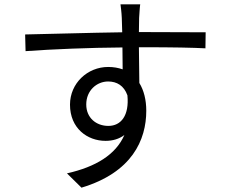

<svg xmlns="http://www.w3.org/2000/svg" viewBox="-20 -812 1040 886"><path d="M568 -372C577 -278 538 -231 480 -231C424 -231 378 -268 378 -330C378 -395 427 -436 479 -436C519 -436 552 -417 568 -372ZM96 -653 98 -576C223 -585 393 -592 545 -593L546 -492C526 -499 504 -503 479 -503C384 -503 303 -428 303 -329C303 -220 383 -162 467 -162C501 -162 530 -171 554 -189C514 -98 422 -42 289 -12L356 54C589 -16 655 -166 655 -301C655 -351 644 -395 623 -429L621 -594H635C781 -594 872 -592 928 -589L929 -663C881 -663 758 -664 636 -664H621L622 -729C623 -742 625 -781 627 -792H536C537 -784 541 -755 542 -729L544 -663C395 -661 207 -655 96 -653Z"/></svg>

Font: Noto Sans KR
Style: Regular
Weight: 400
Designer: Ryoko NISHIZUKA 西塚涼子 (kana, bopomofo & ideographs); Paul D. Hunt (Latin, Greek & Cyrillic); Sandoll Communications 산돌커뮤니
Foundry: Adobe
Version: Version 2.004;hotconv 1.0.118;makeotfexe 2.5.65603